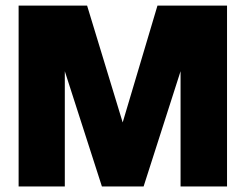

<svg xmlns="http://www.w3.org/2000/svg" viewBox="-20 -670 883 690"><path d="M496.1 0H346.2L212.9 -414.1V0H46.9V-649.9H293L420.9 -230L545.9 -649.9H795.9V0H628.9V-414.1Z"/></svg>

Font: Overused Grotesk ExtraBold
Style: Regular
Weight: 800
Version: Version 0.002